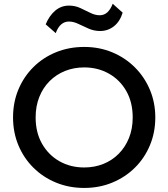

<svg xmlns="http://www.w3.org/2000/svg" viewBox="-20 -958 872 994"><path d="M416 15Q337 15 269.8 -12.8Q202.5 -40.5 152.8 -90Q103 -139.5 75.2 -206Q47.5 -272.5 47.5 -350Q47.5 -428 75.2 -494.5Q103 -561 152.8 -610.5Q202.5 -660 269.8 -687.5Q337 -715 416 -715Q494.5 -715 561.5 -687Q628.5 -659 678.5 -609Q728.5 -559 756.2 -492.8Q784 -426.5 784 -350Q784 -272.5 756.2 -206Q728.5 -139.5 678.5 -90Q628.5 -40.5 561.5 -12.8Q494.5 15 416 15ZM416 -91Q469 -91 514.8 -109.2Q560.5 -127.5 594.5 -161.8Q628.5 -196 647.8 -243.8Q667 -291.5 667 -350Q667 -428.5 633.8 -486.8Q600.5 -545 543.5 -577Q486.5 -609 416 -609Q363 -609 317.2 -590.8Q271.5 -572.5 237.2 -538.5Q203 -504.5 183.8 -456.8Q164.5 -409 164.5 -350Q164.5 -271.5 198 -213.2Q231.5 -155 288.2 -123Q345 -91 416 -91ZM268.5 -786.5 216.5 -832Q235.5 -877.5 266.2 -903.2Q297 -929 337 -929Q368.5 -929 395.5 -916.5Q422.5 -904 447.5 -891.5Q472.5 -879 496.5 -879Q519 -879 535.8 -894.2Q552.5 -909.5 563.5 -938.5L615 -892.5Q601 -846.5 569.8 -822Q538.5 -797.5 498.5 -797.5Q467 -797.5 439 -809.8Q411 -822 385.8 -834.2Q360.5 -846.5 336.5 -846.5Q314.5 -846.5 297.2 -832Q280 -817.5 268.5 -786.5Z"/></svg>

Font: Geologica Thin Roman
Style: Regular
Weight: 400
Version: Version 1.010;gftools[0.9.28]